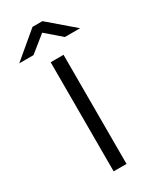

<svg xmlns="http://www.w3.org/2000/svg" viewBox="-200 -734 644 788"><g transform="rotate(-30 122.0 -340.0)"><path d="M153.5 -517V0H92.5V-517ZM195 -577.5 123 -639.5 46 -577.5H-21.5L100.5 -680H147.5L267 -577.5Z"/></g></svg>

Font: Public Sans Thin ExtraLight
Style: Regular
Weight: 250
Version: Version 1.007